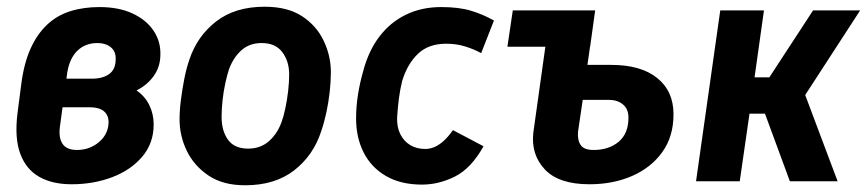

<svg xmlns="http://www.w3.org/2000/svg" viewBox="-20 -539 2578 571"><path d="M193 9Q135 9 96 -13.5Q57 -36 40 -82.5Q23 -129 32 -202L43 -287Q51 -350 70.5 -393.5Q90 -437 119.5 -465Q149 -493 188.5 -505.5Q228 -518 276 -518Q333 -518 374 -499Q415 -480 436.5 -448Q458 -416 457 -377Q457 -341 437.5 -313.5Q418 -286 386 -270Q411 -253 424 -226.5Q437 -200 437 -169Q437 -113 403 -73Q369 -33 313.5 -12Q258 9 193 9ZM209 -93Q247 -93 275 -117Q303 -141 303 -178Q302 -198 288 -209Q274 -220 247 -220H150L163 -305H253Q286 -305 305 -319Q324 -333 324 -363Q325 -386 309.5 -398.5Q294 -411 270 -411Q234 -411 210.5 -388.5Q187 -366 180 -323L158 -161Q154 -128 166.5 -110.5Q179 -93 209 -93Z M709 12Q643 12 600 -17Q557 -46 535.5 -90.5Q514 -135 514 -184Q514 -211 518 -242Q522 -273 528 -304Q534 -335 543 -361Q566 -431 622.5 -475Q679 -519 767 -519Q835 -519 878 -491Q921 -463 942.5 -418Q964 -373 964 -324Q964 -297 960.5 -265.5Q957 -234 950.5 -204Q944 -174 935 -148Q912 -77 855 -32.5Q798 12 709 12ZM718 -97Q754 -97 779 -118.5Q804 -140 817 -175Q823 -191 828.5 -216.5Q834 -242 837 -269Q840 -296 840 -317Q840 -357 819.5 -384Q799 -411 758 -411Q722 -411 698 -389.5Q674 -368 661 -333Q656 -318 650.5 -293.5Q645 -269 642 -242Q639 -215 639 -191Q639 -150 658 -123.5Q677 -97 718 -97Z M1235 10Q1172 10 1128 -15.5Q1084 -41 1061.5 -85.5Q1039 -130 1039 -186Q1039 -222 1044.5 -257Q1050 -292 1060 -327Q1076 -388 1108.5 -430.5Q1141 -473 1187.5 -495.5Q1234 -518 1292 -518Q1345 -518 1381 -507Q1417 -496 1449 -478L1411 -381Q1389 -393 1363 -401Q1337 -409 1307 -409Q1254 -409 1222.5 -378.5Q1191 -348 1176 -298Q1170 -274 1166.5 -247.5Q1163 -221 1161 -190Q1160 -161 1170.5 -140Q1181 -119 1200 -107.5Q1219 -96 1245 -96Q1258 -96 1271.5 -101.5Q1285 -107 1299 -119.5Q1313 -132 1327 -152L1418 -104Q1381 -38 1333 -14Q1285 10 1235 10Z M1489 -400 1505 -508H1750L1735 -400ZM1733 9Q1642 9 1600.5 -35Q1559 -79 1566 -144L1617 -508H1750L1727 -346H1798Q1886 -346 1934.5 -307Q1983 -268 1983 -199Q1983 -133 1949.5 -86.5Q1916 -40 1859.5 -15.5Q1803 9 1733 9ZM1745 -93Q1791 -93 1820 -117.5Q1849 -142 1849 -189Q1849 -215 1832.5 -228.5Q1816 -242 1791 -242H1713L1699 -147Q1697 -122 1707 -107.5Q1717 -93 1745 -93Z M2050 0 2122 -508H2252L2224 -309H2268L2398 -508H2538L2362 -237V-290L2471 0H2329L2255 -201H2209L2180 0Z"/></svg>

Font: Finlandica SemiBold
Style: Italic
Weight: 600
Italic angle: -8°
Designer: Niklas Ekholm, Juho Hiilivirta, Jaakko Suomalainen
Foundry: Helsinki Type Studio
Version: Version 1.063